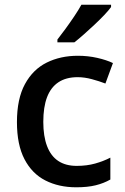

<svg xmlns="http://www.w3.org/2000/svg" viewBox="-20 -786 532 816"><path d="M304 10Q230 10 173 -19Q116 -48 84 -109.5Q52 -171 52 -267Q52 -366 86 -428.5Q120 -491 178.5 -520Q237 -549 311 -549Q354 -549 393.5 -540Q433 -531 460 -518L428 -431Q402 -441 370.5 -449.5Q339 -458 310 -458Q261 -458 228.5 -436.5Q196 -415 180 -373Q164 -331 164 -268Q164 -207 180 -165Q196 -123 227.5 -102Q259 -81 306 -81Q349 -81 384.5 -91Q420 -101 449 -116V-23Q421 -7 386.5 1.5Q352 10 304 10ZM452 -756Q442 -742 423 -722Q404 -702 381 -680.5Q358 -659 336 -639.5Q314 -620 296 -606H224V-618Q239 -637 258 -663Q277 -689 295.5 -716.5Q314 -744 326 -766H452Z"/></svg>

Font: Noto Sans Syriac Eastern Medium
Style: Regular
Weight: 500
Designer: Patrick Giasson and the Monotype Design Team
Foundry: Monotype Imaging Inc.
Version: Version 3.001